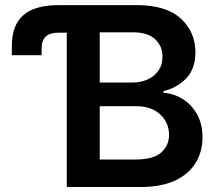

<svg xmlns="http://www.w3.org/2000/svg" viewBox="-20 -748 873 768"><path d="M27.3 -527.3V-563.5Q27.3 -647 73.2 -687.3Q119.1 -727.5 214.8 -727.5H526.4Q644.5 -727.5 703.1 -673.8Q761.7 -620.1 761.7 -539.1Q761.7 -472.7 724.9 -434.6Q688 -396.5 634.3 -383.8V-376.5Q673.3 -374.5 709 -353Q744.6 -331.5 767.3 -292.5Q790 -253.4 790 -198.2Q790 -141.6 762.7 -96.7Q735.4 -51.8 680.4 -25.9Q625.5 0 542 0H247.1V-617.2H212.4Q146.5 -617.2 146.5 -554.7V-527.3ZM378.9 -109.9H521Q592.8 -109.9 624.5 -137.7Q656.2 -165.5 656.2 -208.5Q656.2 -257.3 620.8 -290.3Q585.4 -323.2 524.9 -323.2H378.9ZM378.9 -418H509.8Q561 -418 595.5 -445.8Q629.9 -473.6 629.9 -521.5Q629.9 -564 600.3 -591.3Q570.8 -618.7 512.7 -618.7H378.9Z"/></svg>

Font: Inter Semi Bold
Style: Regular
Weight: 600
Designer: Rasmus Andersson
Foundry: rsms
Version: Version 4.000;git-e0f93cc